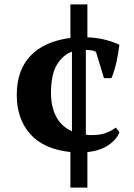

<svg xmlns="http://www.w3.org/2000/svg" viewBox="-20 -680 605 870"><path d="M521 -81Q508 -46 469 -21Q430 4 376 9V170H299V9Q178 -4 117 -72.5Q56 -141 56 -250Q56 -362 118.5 -427.5Q181 -493 299 -508V-660H376V-511Q421 -509 458 -499.5Q495 -490 521 -477Q519 -460 515.5 -439.5Q512 -419 507.5 -398.5Q503 -378 497 -358.5Q491 -339 485 -326H451L415 -445Q410 -447 404.5 -449.5Q399 -452 385 -453L369 -454V-70Q377 -68 384.5 -68Q392 -68 400 -68Q435 -68 461 -78Q487 -88 505 -102ZM211 -258Q211 -199 233.5 -153.5Q256 -108 306 -85V-446Q265 -431 238 -387Q211 -343 211 -258Z"/></svg>

Font: PT Serif
Style: Bold
Weight: 700
Designer: A.Korolkova, O.Umpeleva, V.Yefimov
Foundry: ParaType Ltd
Version: Version 1.000W OFL; ttfautohint (v1.6)